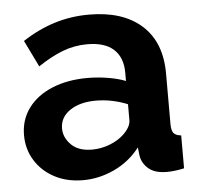

<svg xmlns="http://www.w3.org/2000/svg" viewBox="-44 -579 662 634"><g transform="rotate(-5 287.0 -261.5)"><path d="M25 -155Q25 -206 53.5 -244.5Q82 -283 133 -304Q184 -325 250 -325Q283 -325 317 -319.5Q351 -314 376 -304V-332Q376 -382 346.5 -409Q317 -436 259 -436Q216 -436 177 -421Q138 -406 95 -377L52 -465Q104 -499 158.5 -516Q213 -533 273 -533Q385 -533 447.5 -477Q510 -421 510 -317V-150Q510 -128 517 -119.5Q524 -111 542 -109V0Q524 4 509.5 5.5Q495 7 485 7Q445 7 424 -11Q403 -29 399 -55L396 -82Q361 -37 310.5 -13.5Q260 10 207 10Q154 10 113 -11.5Q72 -33 48.5 -70.5Q25 -108 25 -155ZM351 -128Q376 -152 376 -174V-227Q324 -248 271 -248Q218 -248 185 -225.5Q152 -203 152 -166Q152 -136 176 -112Q200 -88 245 -88Q275 -88 303.5 -99Q332 -110 351 -128Z"/></g></svg>

Font: Raleway
Style: Bold
Weight: 700
Designer: Matt McInerney, Pablo Impallari, Rodrigo Fuenzalida
Foundry: Matt McInerney, Pablo Impallari, Rodrigo Fuenzalida
Version: Version 4.026